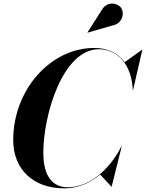

<svg xmlns="http://www.w3.org/2000/svg" viewBox="-20 -1023 800 1053"><path d="M600 -884C648 -893.5 665.5 -947 644.5 -979.5C626 -1007 569 -1018.5 540 -971L459.5 -845L460.5 -844ZM332.5 10C407.5 10 474.5 -19.5 529.5 -65.5L590.5 0H592.5L647.5 -220H645.5L643 -215C577.5 -89.5 469 4 351.5 4C247.5 4 217.5 -88 217.5 -185C217.5 -392 323.5 -753 522.5 -753C607 -753 694 -691.5 707 -547L708 -530H710L760.5 -750H758.5L663.5 -682C627 -732 570 -760 497.5 -760C254.5 -760 52.5 -528 52.5 -255C52.5 -92 164.5 10 332.5 10Z"/></svg>

Font: Bodoni* 96pt
Style: Bold Italic
Weight: 700
Italic angle: -13°
Version: Version 2.3